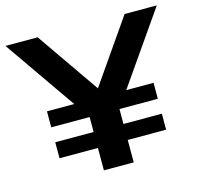

<svg xmlns="http://www.w3.org/2000/svg" viewBox="-98 -765 906 870"><g transform="rotate(-15 355.0 -330.0)"><path d="M0 -660H151L355 -366L559 -660H710L477 -325H605V-250H425V-180H605V-105H425V0H285V-105H105V-180H285V-250H105V-325H233Z"/></g></svg>

Font: Xolonium
Style: Regular
Weight: 400
Designer: Severin Meyer
Version: Version 4.2